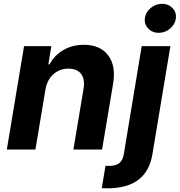

<svg xmlns="http://www.w3.org/2000/svg" viewBox="-20 -789 949 1013"><path d="M219.5 -315.3 166.9 0H16L106.9 -545.5H250.7L235.1 -449.2H241.1Q267.4 -497.9 314.8 -525.2Q362.2 -552.6 422.6 -552.6Q508.2 -552.6 550.4 -497.3Q592.7 -442.1 576.7 -347.3L518.5 0H367.2L420.8 -320.3Q429 -370.4 408.2 -398.6Q387.4 -426.8 341.6 -426.8Q294.7 -426.8 261.5 -397.2Q228.3 -367.5 219.5 -315.3ZM727.6 -545.5H878.9L783.7 27Q753.6 204.5 546.5 204.5Q539.1 204.5 517 203.8L536.6 85.6Q544 86.3 556.5 86.3Q592 86.3 609.9 71.2Q627.8 56.1 633.2 24.5ZM744.3 -692.5Q747.9 -724.1 774.5 -746.4Q801.1 -768.8 834.9 -768.8Q868.6 -768.8 890.1 -746.4Q911.6 -724.1 908 -692.5Q904.1 -660.9 877.7 -638.3Q851.2 -615.8 817.5 -615.8Q783.7 -615.8 762.1 -638.5Q740.4 -661.2 744.3 -692.5Z"/></svg>

Font: Karasuma Gothic
Style: Bold Italic
Weight: 700
Italic angle: 9.39998°
Designer: Rasmus Andersson / Ryoko Nishizuka
Foundry: Genbu
Version: Version 1.00